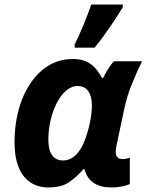

<svg xmlns="http://www.w3.org/2000/svg" viewBox="-20 -816 646 846"><path d="M193 10C232 10 264 2 287 -15C310 -31 330 -50 348 -71H352C367 -14 410 10 471 10C508 10 537 2 552 -5V-121C544 -118 531 -115 520 -115C500 -115 490 -126 490 -147C490 -154 491 -163 493 -173L526 -329C535 -374 548 -416 565 -455C581 -494 595 -525 606 -546H482C463 -527 445 -493 434 -472H430C403 -520 372 -556 301 -556C250 -556 206 -540 167 -508C90 -444 44 -328 44 -188C44 -52 106 10 193 10ZM258 -109C215 -109 193 -140 193 -202C193 -309 246 -437 322 -437C365 -437 385 -403 385 -351C385 -316 377 -270 366 -235C346 -162 311 -109 258 -109ZM397 -606C448 -669 489 -732 521 -784V-796H382C365 -746 333 -666 309 -621V-606Z"/></svg>

Font: BC Sans
Style: Bold Italic
Weight: 700
Italic angle: -12°
Designer: Monotype Design Team
Province of B.C.
Foundry: Monotype Imaging Inc.
Version: Version 2.000;GOOG;noto-source:20170915:90ef993387c0